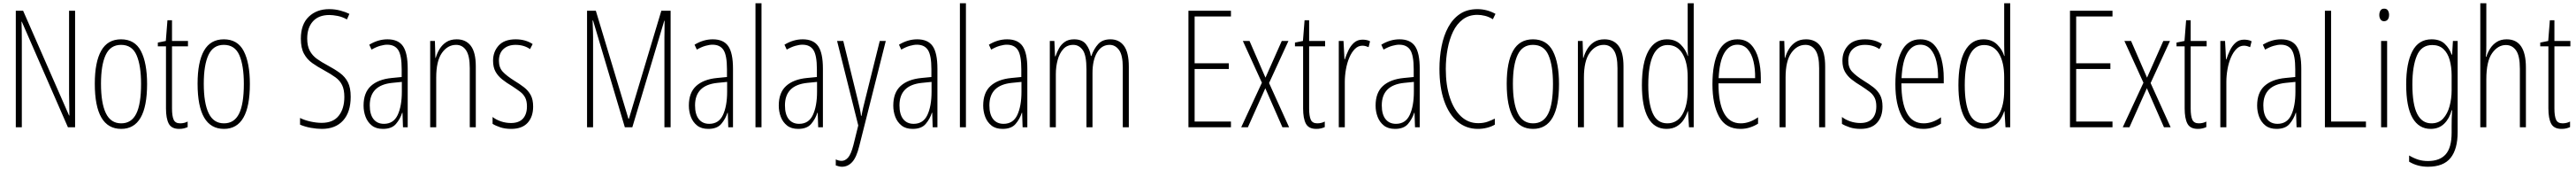

<svg xmlns="http://www.w3.org/2000/svg" viewBox="-20 -780 15814 1042"><path d="M441 0H397L114 -647H112Q113 -623 113.5 -594Q114 -565 114 -526V0H77V-714H122L404 -72H406Q406 -108 405 -143.5Q404 -179 404 -202V-714H441Z M883 -265Q883 10 724 10Q562 10 562 -267Q562 -400 601.5 -469.5Q641 -539 723 -539Q808 -539 845.5 -466.5Q883 -394 883 -265ZM600 -267Q600 -148 630 -86Q660 -24 724 -24Q787 -24 816.5 -83Q846 -142 846 -266Q846 -378 818.5 -441.5Q791 -505 723 -505Q658 -505 629 -443.5Q600 -382 600 -267Z M1086 -24Q1099 -24 1111 -27Q1123 -30 1132 -35V-1Q1121 4 1108.5 7Q1096 10 1080 10Q1033 10 1016 -22Q999 -54 999 -116V-496H949V-519L998 -529L1008 -656H1036V-529H1134V-496H1036V-115Q1036 -69 1046 -46.5Q1056 -24 1086 -24Z M1514 -265Q1514 10 1355 10Q1193 10 1193 -267Q1193 -400 1232.5 -469.5Q1272 -539 1354 -539Q1439 -539 1476.5 -466.5Q1514 -394 1514 -265ZM1231 -267Q1231 -148 1261 -86Q1291 -24 1355 -24Q1418 -24 1447.5 -83Q1477 -142 1477 -266Q1477 -378 1449.5 -441.5Q1422 -505 1354 -505Q1289 -505 1260 -443.5Q1231 -382 1231 -267Z M2133 -187Q2133 -93 2086.5 -41.5Q2040 10 1956 10Q1925 10 1888.5 3.5Q1852 -3 1822 -16V-57Q1850 -43 1886.5 -35Q1923 -27 1955 -27Q2025 -27 2059.5 -70.5Q2094 -114 2094 -186Q2094 -230 2080.5 -258Q2067 -286 2039.5 -306Q2012 -326 1968 -350Q1929 -371 1897 -393.5Q1865 -416 1846 -451Q1827 -486 1827 -543Q1827 -631 1875.5 -677.5Q1924 -724 2001 -724Q2037 -724 2070 -715Q2103 -706 2125 -695L2110 -661Q2081 -677 2052 -682.5Q2023 -688 2002 -688Q1936 -688 1901 -649Q1866 -610 1866 -544Q1866 -498 1882 -468.5Q1898 -439 1926 -419Q1954 -399 1990 -380Q2035 -356 2067 -332.5Q2099 -309 2116 -275.5Q2133 -242 2133 -187Z M2359 -539Q2425 -539 2454 -497Q2483 -455 2483 -359V0H2454L2451 -89H2449Q2437 -51 2411 -20.5Q2385 10 2331 10Q2289 10 2263 -10.5Q2237 -31 2224.5 -63.5Q2212 -96 2212 -133Q2212 -212 2257 -253Q2302 -294 2385 -302L2446 -308V-356Q2446 -440 2425 -473Q2404 -506 2357 -506Q2338 -506 2313.5 -499Q2289 -492 2261 -476L2247 -506Q2301 -539 2359 -539ZM2387 -272Q2250 -258 2250 -134Q2250 -79 2273 -50Q2296 -21 2337 -21Q2396 -21 2421.5 -75.5Q2447 -130 2447 -218V-278Z M2784 -539Q2840 -539 2870.5 -499Q2901 -459 2901 -373V0H2864V-362Q2864 -438 2841.5 -471.5Q2819 -505 2780 -505Q2728 -505 2693 -455.5Q2658 -406 2658 -305V0H2621V-529H2650L2653 -425H2655Q2663 -454 2679 -480Q2695 -506 2720.5 -522.5Q2746 -539 2784 -539Z M3253 -127Q3253 -64 3219 -27Q3185 10 3118 10Q3081 10 3052 0.5Q3023 -9 3004 -21V-63Q3026 -46 3055.5 -36Q3085 -26 3117 -26Q3166 -26 3190.5 -53Q3215 -80 3215 -128Q3215 -160 3204.5 -181Q3194 -202 3173.5 -217.5Q3153 -233 3124 -252Q3090 -272 3063.5 -293Q3037 -314 3022 -341Q3007 -368 3007 -408Q3007 -463 3041.5 -501Q3076 -539 3146 -539Q3206 -539 3250 -510L3234 -479Q3197 -505 3145 -505Q3099 -505 3071 -479.5Q3043 -454 3043 -407Q3043 -366 3066.5 -340.5Q3090 -315 3138 -285Q3171 -265 3197 -245Q3223 -225 3238 -197.5Q3253 -170 3253 -127Z M3816 0 3621 -654H3618Q3620 -607 3620.5 -585.5Q3621 -564 3621 -554V0H3584V-714H3638L3838 -52H3841L4040 -714H4097V0H4059V-551Q4059 -561 4059.5 -584Q4060 -607 4060 -653H4058L3862 0Z M4356 -539Q4422 -539 4451 -497Q4480 -455 4480 -359V0H4451L4448 -89H4446Q4434 -51 4408 -20.5Q4382 10 4328 10Q4286 10 4260 -10.5Q4234 -31 4221.5 -63.5Q4209 -96 4209 -133Q4209 -212 4254 -253Q4299 -294 4382 -302L4443 -308V-356Q4443 -440 4422 -473Q4401 -506 4354 -506Q4335 -506 4310.5 -499Q4286 -492 4258 -476L4244 -506Q4298 -539 4356 -539ZM4384 -272Q4247 -258 4247 -134Q4247 -79 4270 -50Q4293 -21 4334 -21Q4393 -21 4418.5 -75.5Q4444 -130 4444 -218V-278Z M4655 0H4618V-760H4655Z M4908 -539Q4974 -539 5003 -497Q5032 -455 5032 -359V0H5003L5000 -89H4998Q4986 -51 4960 -20.5Q4934 10 4880 10Q4838 10 4812 -10.5Q4786 -31 4773.5 -63.5Q4761 -96 4761 -133Q4761 -212 4806 -253Q4851 -294 4934 -302L4995 -308V-356Q4995 -440 4974 -473Q4953 -506 4906 -506Q4887 -506 4862.5 -499Q4838 -492 4810 -476L4796 -506Q4850 -539 4908 -539ZM4936 -272Q4799 -258 4799 -134Q4799 -79 4822 -50Q4845 -21 4886 -21Q4945 -21 4970.5 -75.5Q4996 -130 4996 -218V-278Z M5119 -529H5157L5248 -159Q5255 -130 5258.5 -114Q5262 -98 5263.5 -88.5Q5265 -79 5266 -70H5269Q5274 -99 5279 -119.5Q5284 -140 5289 -160L5381 -529H5418L5255 116Q5238 185 5211.5 213.5Q5185 242 5149 242Q5139 242 5130 239.5Q5121 237 5111 234V197Q5129 206 5147 206Q5168 206 5186 186.5Q5204 167 5219 110L5249 -11Z M5611 -539Q5677 -539 5706 -497Q5735 -455 5735 -359V0H5706L5703 -89H5701Q5689 -51 5663 -20.5Q5637 10 5583 10Q5541 10 5515 -10.5Q5489 -31 5476.5 -63.5Q5464 -96 5464 -133Q5464 -212 5509 -253Q5554 -294 5637 -302L5698 -308V-356Q5698 -440 5677 -473Q5656 -506 5609 -506Q5590 -506 5565.5 -499Q5541 -492 5513 -476L5499 -506Q5553 -539 5611 -539ZM5639 -272Q5502 -258 5502 -134Q5502 -79 5525 -50Q5548 -21 5589 -21Q5648 -21 5673.5 -75.5Q5699 -130 5699 -218V-278Z M5910 0H5873V-760H5910Z M6163 -539Q6229 -539 6258 -497Q6287 -455 6287 -359V0H6258L6255 -89H6253Q6241 -51 6215 -20.5Q6189 10 6135 10Q6093 10 6067 -10.5Q6041 -31 6028.5 -63.5Q6016 -96 6016 -133Q6016 -212 6061 -253Q6106 -294 6189 -302L6250 -308V-356Q6250 -440 6229 -473Q6208 -506 6161 -506Q6142 -506 6117.5 -499Q6093 -492 6065 -476L6051 -506Q6105 -539 6163 -539ZM6191 -272Q6054 -258 6054 -134Q6054 -79 6077 -50Q6100 -21 6141 -21Q6200 -21 6225.5 -75.5Q6251 -130 6251 -218V-278Z M6797 -539Q6851 -539 6880.5 -498.5Q6910 -458 6910 -371V0H6873V-367Q6873 -442 6850 -473.5Q6827 -505 6792 -505Q6743 -505 6715 -458Q6687 -411 6687 -332V0H6650V-354Q6650 -442 6627 -473.5Q6604 -505 6569 -505Q6531 -505 6507.5 -479Q6484 -453 6473 -412Q6462 -371 6462 -326V0H6425V-529H6453L6457 -435H6460Q6468 -459 6481 -483Q6494 -507 6516.5 -523Q6539 -539 6574 -539Q6624 -539 6647.5 -508.5Q6671 -478 6677 -437H6680Q6696 -482 6722.5 -510.5Q6749 -539 6797 -539Z M7537 0H7276V-714H7537V-679H7314V-392H7524V-357H7314V-35H7537Z M7727 -273 7610 -529H7651L7749 -304L7849 -529H7890L7771 -271L7894 0H7853L7748 -239L7641 0H7600Z M8067 -24Q8080 -24 8092 -27Q8104 -30 8113 -35V-1Q8102 4 8089.5 7Q8077 10 8061 10Q8014 10 7997 -22Q7980 -54 7980 -116V-496H7930V-519L7979 -529L7989 -656H8017V-529H8115V-496H8017V-115Q8017 -69 8027 -46.5Q8037 -24 8067 -24Z M8345 -537Q8355 -537 8367.5 -535Q8380 -533 8391 -527L8382 -491Q8375 -494 8365 -497Q8355 -500 8344 -500Q8318 -500 8298 -480Q8278 -460 8264 -427.5Q8250 -395 8243 -355.5Q8236 -316 8236 -278V0H8199V-529H8228L8234 -416H8236Q8245 -444 8258.5 -472Q8272 -500 8293 -518.5Q8314 -537 8345 -537Z M8572 -539Q8638 -539 8667 -497Q8696 -455 8696 -359V0H8667L8664 -89H8662Q8650 -51 8624 -20.5Q8598 10 8544 10Q8502 10 8476 -10.5Q8450 -31 8437.5 -63.5Q8425 -96 8425 -133Q8425 -212 8470 -253Q8515 -294 8598 -302L8659 -308V-356Q8659 -440 8638 -473Q8617 -506 8570 -506Q8551 -506 8526.5 -499Q8502 -492 8474 -476L8460 -506Q8514 -539 8572 -539ZM8600 -272Q8463 -258 8463 -134Q8463 -79 8486 -50Q8509 -21 8550 -21Q8609 -21 8634.5 -75.5Q8660 -130 8660 -218V-278Z M9050 -689Q8998 -689 8960.5 -661Q8923 -633 8900.5 -586Q8878 -539 8867 -479.5Q8856 -420 8856 -357Q8856 -258 8880.5 -183Q8905 -108 8949.5 -66.5Q8994 -25 9055 -25Q9088 -25 9114 -34.5Q9140 -44 9157 -53V-16Q9137 -4 9109.5 3Q9082 10 9053 10Q8981 10 8928 -34.5Q8875 -79 8846 -161.5Q8817 -244 8817 -358Q8817 -430 8830 -496Q8843 -562 8871 -613.5Q8899 -665 8943 -694.5Q8987 -724 9050 -724Q9109 -724 9161 -695L9145 -662Q9121 -677 9096.5 -683Q9072 -689 9050 -689Z M9551 -265Q9551 10 9392 10Q9230 10 9230 -267Q9230 -400 9269.5 -469.5Q9309 -539 9391 -539Q9476 -539 9513.5 -466.5Q9551 -394 9551 -265ZM9268 -267Q9268 -148 9298 -86Q9328 -24 9392 -24Q9455 -24 9484.5 -83Q9514 -142 9514 -266Q9514 -378 9486.5 -441.5Q9459 -505 9391 -505Q9326 -505 9297 -443.5Q9268 -382 9268 -267Z M9830 -539Q9886 -539 9916.5 -499Q9947 -459 9947 -373V0H9910V-362Q9910 -438 9887.5 -471.5Q9865 -505 9826 -505Q9774 -505 9739 -455.5Q9704 -406 9704 -305V0H9667V-529H9696L9699 -425H9701Q9709 -454 9725 -480Q9741 -506 9766.5 -522.5Q9792 -539 9830 -539Z M10211 10Q10136 10 10098 -58.5Q10060 -127 10060 -258Q10060 -396 10100 -467.5Q10140 -539 10213 -539Q10266 -539 10298 -507Q10330 -475 10341 -437H10343Q10342 -456 10341.5 -473Q10341 -490 10341 -506V-760H10378V0H10349L10343 -98H10341Q10333 -72 10317 -47Q10301 -22 10274.5 -6Q10248 10 10211 10ZM10216 -24Q10276 -24 10308.5 -78.5Q10341 -133 10341 -226V-307Q10341 -398 10309 -451Q10277 -504 10218 -504Q10159 -504 10129 -441.5Q10099 -379 10099 -258Q10099 -147 10126.5 -85.5Q10154 -24 10216 -24Z M10646 -539Q10699 -539 10730.5 -505.5Q10762 -472 10776 -418Q10790 -364 10790 -303V-269H10530Q10530 -149 10564 -86.5Q10598 -24 10667 -24Q10720 -24 10773 -61V-22Q10751 -8 10723.5 1Q10696 10 10665 10Q10575 10 10534 -64.5Q10493 -139 10493 -264Q10493 -391 10530.5 -465Q10568 -539 10646 -539ZM10646 -506Q10596 -506 10566 -455.5Q10536 -405 10531 -301H10755Q10756 -357 10745 -403.5Q10734 -450 10709.5 -478Q10685 -506 10646 -506Z M11068 -539Q11124 -539 11154.5 -499Q11185 -459 11185 -373V0H11148V-362Q11148 -438 11125.5 -471.5Q11103 -505 11064 -505Q11012 -505 10977 -455.5Q10942 -406 10942 -305V0H10905V-529H10934L10937 -425H10939Q10947 -454 10963 -480Q10979 -506 11004.5 -522.5Q11030 -539 11068 -539Z M11537 -127Q11537 -64 11503 -27Q11469 10 11402 10Q11365 10 11336 0.5Q11307 -9 11288 -21V-63Q11310 -46 11339.5 -36Q11369 -26 11401 -26Q11450 -26 11474.5 -53Q11499 -80 11499 -128Q11499 -160 11488.5 -181Q11478 -202 11457.5 -217.5Q11437 -233 11408 -252Q11374 -272 11347.5 -293Q11321 -314 11306 -341Q11291 -368 11291 -408Q11291 -463 11325.5 -501Q11360 -539 11430 -539Q11490 -539 11534 -510L11518 -479Q11481 -505 11429 -505Q11383 -505 11355 -479.5Q11327 -454 11327 -407Q11327 -366 11350.5 -340.5Q11374 -315 11422 -285Q11455 -265 11481 -245Q11507 -225 11522 -197.5Q11537 -170 11537 -127Z M11769 -539Q11822 -539 11853.5 -505.5Q11885 -472 11899 -418Q11913 -364 11913 -303V-269H11653Q11653 -149 11687 -86.5Q11721 -24 11790 -24Q11843 -24 11896 -61V-22Q11874 -8 11846.5 1Q11819 10 11788 10Q11698 10 11657 -64.5Q11616 -139 11616 -264Q11616 -391 11653.5 -465Q11691 -539 11769 -539ZM11769 -506Q11719 -506 11689 -455.5Q11659 -405 11654 -301H11878Q11879 -357 11868 -403.5Q11857 -450 11832.5 -478Q11808 -506 11769 -506Z M12154 10Q12079 10 12041 -58.5Q12003 -127 12003 -258Q12003 -396 12043 -467.5Q12083 -539 12156 -539Q12209 -539 12241 -507Q12273 -475 12284 -437H12286Q12285 -456 12284.5 -473Q12284 -490 12284 -506V-760H12321V0H12292L12286 -98H12284Q12276 -72 12260 -47Q12244 -22 12217.5 -6Q12191 10 12154 10ZM12159 -24Q12219 -24 12251.5 -78.5Q12284 -133 12284 -226V-307Q12284 -398 12252 -451Q12220 -504 12161 -504Q12102 -504 12072 -441.5Q12042 -379 12042 -258Q12042 -147 12069.5 -85.5Q12097 -24 12159 -24Z M12949 0H12688V-714H12949V-679H12726V-392H12936V-357H12726V-35H12949Z M13139 -273 13022 -529H13063L13161 -304L13261 -529H13302L13183 -271L13306 0H13265L13160 -239L13053 0H13012Z M13479 -24Q13492 -24 13504 -27Q13516 -30 13525 -35V-1Q13514 4 13501.5 7Q13489 10 13473 10Q13426 10 13409 -22Q13392 -54 13392 -116V-496H13342V-519L13391 -529L13401 -656H13429V-529H13527V-496H13429V-115Q13429 -69 13439 -46.5Q13449 -24 13479 -24Z M13757 -537Q13767 -537 13779.5 -535Q13792 -533 13803 -527L13794 -491Q13787 -494 13777 -497Q13767 -500 13756 -500Q13730 -500 13710 -480Q13690 -460 13676 -427.5Q13662 -395 13655 -355.5Q13648 -316 13648 -278V0H13611V-529H13640L13646 -416H13648Q13657 -444 13670.5 -472Q13684 -500 13705 -518.5Q13726 -537 13757 -537Z M13984 -539Q14050 -539 14079 -497Q14108 -455 14108 -359V0H14079L14076 -89H14074Q14062 -51 14036 -20.5Q14010 10 13956 10Q13914 10 13888 -10.5Q13862 -31 13849.5 -63.5Q13837 -96 13837 -133Q13837 -212 13882 -253Q13927 -294 14010 -302L14071 -308V-356Q14071 -440 14050 -473Q14029 -506 13982 -506Q13963 -506 13938.5 -499Q13914 -492 13886 -476L13872 -506Q13926 -539 13984 -539ZM14012 -272Q13875 -258 13875 -134Q13875 -79 13898 -50Q13921 -21 13962 -21Q14021 -21 14046.5 -75.5Q14072 -130 14072 -218V-278Z M14253 0V-714H14291V-35H14505V0Z M14617 -727Q14633 -727 14640 -715.5Q14647 -704 14647 -689Q14647 -671 14639 -660.5Q14631 -650 14616 -650Q14602 -650 14594.5 -661Q14587 -672 14587 -688Q14587 -704 14594 -715.5Q14601 -727 14617 -727ZM14635 -529V0H14598V-529Z M14908 -539Q14960 -539 14989 -511Q15018 -483 15031 -445H15034L15039 -529H15068V29Q15068 134 15024.5 188Q14981 242 14886 242Q14821 242 14770 211V173Q14799 190 14826 198.5Q14853 207 14886 207Q14958 207 14994.5 166Q15031 125 15031 33V-8Q15031 -30 15031.5 -52Q15032 -74 15034 -104H15031Q15018 -54 14985.5 -22Q14953 10 14902 10Q14830 10 14791 -57Q14752 -124 14752 -263Q14752 -393 14790 -466Q14828 -539 14908 -539ZM14912 -504Q14845 -504 14817.5 -438.5Q14790 -373 14790 -263Q14790 -140 14819.5 -82Q14849 -24 14907 -24Q14952 -24 14979 -53.5Q15006 -83 15018.5 -129.5Q15031 -176 15031 -226V-317Q15031 -370 15019 -412.5Q15007 -455 14980.5 -479.5Q14954 -504 14912 -504Z M15244 -503Q15244 -480 15243.5 -464.5Q15243 -449 15241 -432H15244Q15252 -458 15267.5 -482.5Q15283 -507 15308 -523Q15333 -539 15369 -539Q15487 -539 15487 -366V0H15450V-358Q15450 -438 15426.5 -471Q15403 -504 15364 -504Q15315 -504 15279.5 -454Q15244 -404 15244 -294V0H15207V-760H15244Z M15712 -24Q15725 -24 15737 -27Q15749 -30 15758 -35V-1Q15747 4 15734.5 7Q15722 10 15706 10Q15659 10 15642 -22Q15625 -54 15625 -116V-496H15575V-519L15624 -529L15634 -656H15662V-529H15760V-496H15662V-115Q15662 -69 15672 -46.5Q15682 -24 15712 -24Z"/></svg>

Font: Noto Sans Malayalam ExtraCondensed ExtraLight
Style: Regular
Weight: 200
Width: 2
Designer: Jelle Bosma - Monotype Design Team
Foundry: Monotype Imaging Inc.
Version: Version 2.104; ttfautohint (v1.8.4.7-5d5b)